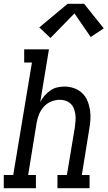

<svg xmlns="http://www.w3.org/2000/svg" viewBox="-46 -996 569 1016"><path d="M-26 0V-70H24L123 -665H82V-735H213L167 -456Q176 -474 189.5 -489.5Q203 -505 220 -517Q237 -529 256.5 -533.5Q276 -538 295 -538Q321 -538 345.5 -529.5Q370 -521 388 -504Q406 -487 416 -464Q426 -441 430 -415.5Q434 -390 432.5 -363.5Q431 -337 426 -311L387 -70H428V0H258V-70H308L350 -322Q352 -339 353.5 -356Q355 -373 353 -389Q351 -405 345.5 -420Q340 -435 329 -446Q318 -457 303 -462.5Q288 -468 271 -468Q248 -468 225.5 -459Q203 -450 186.5 -432Q170 -414 161 -392Q152 -370 148 -347L103 -70H144V0ZM221 -795 162 -851 312 -976H399L503 -846L434 -800L348 -925Z"/></svg>

Font: Iosevka Slab Oblique
Style: Regular
Weight: 400
Italic angle: -9°
Monospace: yes
Designer: Belleve Invis
Foundry: Belleve Invis
Version: Version 11.1.1; ttfautohint (v1.8.3)